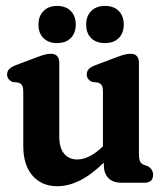

<svg xmlns="http://www.w3.org/2000/svg" viewBox="-20 -632 558 664"><path d="M60.5 -127V-313.5Q60.5 -330 56.5 -336.8Q52.5 -343.5 43 -346.5L23.5 -348.5Q4.5 -357 4.5 -374.5Q4.5 -384.5 10.8 -392Q17 -399.5 33 -406L106 -433.5Q125.5 -441 136.2 -443.5Q147 -446 156 -446Q185 -446 185 -414V-159Q185 -120.5 201.8 -100.5Q218.5 -80.5 246.5 -80.5Q288 -80.5 333 -123L336 -125.5V-313.5Q336 -330 332 -336.8Q328 -343.5 318.5 -346.5L299 -348.5Q280 -357 280 -374.5Q280 -384.5 286 -392Q292 -399.5 308.5 -406L381.5 -433.5Q401 -441 411.8 -443.5Q422.5 -446 431.5 -446Q460.5 -446 460.5 -414V-100.5Q460.5 -81.5 464.5 -73.5Q468.5 -65.5 477.5 -62L491 -57.5Q509.5 -46 509.5 -28Q509.5 0 479 0H401Q370 0 354.5 -16.5Q339 -33 339 -61.5V-69.5Q294 -26 254.8 -7Q215.5 12 178 12Q124.5 12 92.5 -24.5Q60.5 -61 60.5 -127ZM177.5 -483Q148 -483 130.5 -500Q113 -517 113 -547Q113 -576.5 130.5 -594Q148 -611.5 177.5 -611.5Q207.5 -611.5 224.8 -594Q242 -576.5 242 -547Q242 -518 224.8 -500.5Q207.5 -483 177.5 -483ZM343 -483Q313 -483 295.5 -500Q278 -517 278 -547Q278 -576.5 295.5 -594Q313 -611.5 343 -611.5Q373.5 -611.5 390.8 -594Q408 -576.5 408 -547Q408 -518 390.8 -500.5Q373.5 -483 343 -483Z"/></svg>

Font: Fraunces 144pt S100 SemiBold
Style: Regular
Weight: 600
Version: Version 1.000; ttfautohint (v1.8.3)